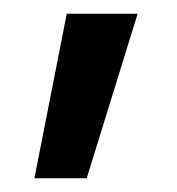

<svg xmlns="http://www.w3.org/2000/svg" viewBox="-20 -136 257 279"><path d="M77 -116H180L106 123H30Z"/></svg>

Font: sheba-seeBold
Style: Regular
Weight: 600
Designer: Mohamed Galeb, the designers
Foundry: Kief Type Foundry
Version: Version 2.010; ttfautohint (v1.5.33-1714) -l 8 -r 50 -G 200 